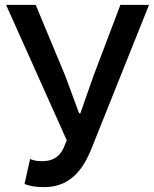

<svg xmlns="http://www.w3.org/2000/svg" viewBox="-20 -757 634 791"><path d="M161 14C261 14 318 -47 357 -145L594 -737H476L365 -444L311 -290H306L249 -444L127 -737H5L255 -179L241 -145C223 -109 196 -93 153 -93C129 -93 116 -97 104 -102L81 1C102 9 125 14 161 14Z"/></svg>

Font: Noto Sans CJK SC Medium
Style: Regular
Weight: 500
Designer: Ryoko NISHIZUKA 西塚涼子 (kana, bopomofo & ideographs); Paul D. Hunt (Latin, Greek & Cyrillic); Sandoll Communications 산돌커뮤니
Foundry: Adobe
Version: Version 2.004;hotconv 1.0.118;makeotfexe 2.5.65603